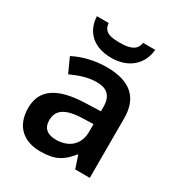

<svg xmlns="http://www.w3.org/2000/svg" viewBox="-180 -933 948 1015"><g transform="rotate(30 294.0 -425.5)"><path d="M472 -810H398C392 -758 342 -749 293 -749C235 -749 193 -755 188 -810H116C121 -717 183 -657 292 -657C397 -657 465 -720 472 -810ZM297 -603C222 -603 151 -584 98 -556L138 -468C187 -490 237 -508 291 -508C351 -508 386 -481 386 -412V-385L292 -382C125 -376 44 -321 44 -209C44 -94 116 -41 213 -41C303 -41 346 -67 393 -126H397L422 -51H511V-415C511 -543 437 -603 297 -603ZM320 -305 386 -307V-261C386 -178 329 -136 255 -136C206 -136 173 -156 173 -208C173 -266 209 -301 320 -305Z"/></g></svg>

Font: Noto Sans Tamil UI SemiBold
Style: Regular
Weight: 600
Designer: Jelle Bosma - Monotype Design Team
Foundry: Monotype Imaging Inc.
Version: Version 2.004